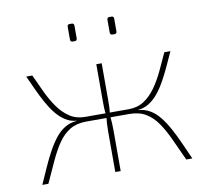

<svg xmlns="http://www.w3.org/2000/svg" viewBox="-76 -758 911 842"><g transform="rotate(-10 379.5 -337.0)"><path d="M701 -480Q687 -449 672.5 -417.5Q658 -386 642 -357Q626 -328 607.5 -305Q589 -282 566.5 -267.5Q544 -253 517 -251V-250Q546 -248 569.5 -234Q593 -220 612 -196Q631 -172 648 -141Q665 -110 681 -74Q697 -38 714 0H687Q664 -50 644 -94Q624 -138 601.5 -171Q579 -204 549 -222Q519 -240 476 -240L477 -261Q516 -261 545 -280Q574 -299 596.5 -330.5Q619 -362 637.5 -401Q656 -440 674 -480ZM86 -480Q104 -440 122.5 -401Q141 -362 163.5 -330.5Q186 -299 215 -280Q244 -261 283 -261L284 -240Q241 -240 211 -222Q181 -204 158.5 -171Q136 -138 116 -94Q96 -50 73 0H46Q63 -38 79 -74Q95 -110 112 -141Q129 -172 148 -196Q167 -220 190.5 -234Q214 -248 243 -250V-251Q216 -253 193.5 -267.5Q171 -282 152.5 -305Q134 -328 118 -357Q102 -386 87.5 -417.5Q73 -449 59 -480ZM378 -261V-240H260V-261ZM395 -480V-319Q395 -300 394.5 -285Q394 -270 391 -251Q393 -232 394 -215.5Q395 -199 395 -182V0H371V-182Q371 -199 372 -215.5Q373 -232 375 -251Q372 -270 371.5 -285Q371 -300 371 -319V-480ZM500 -261V-240H390V-261ZM473 -674Q483 -674 483 -663V-607Q483 -596 473 -596H463Q453 -596 453 -607V-663Q453 -674 463 -674ZM296 -674Q306 -674 306 -663V-607Q306 -596 296 -596H286Q276 -596 276 -607V-663Q276 -674 286 -674Z"/></g></svg>

Font: Exo 2 Thin
Style: Regular
Weight: 250
Designer: Natanael Gama
Foundry: Natanael Gama
Version: Version 2.010